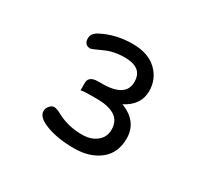

<svg xmlns="http://www.w3.org/2000/svg" viewBox="-149 -954 1298 1208"><g transform="rotate(30 500.0 -350.0)"><path d="M630.9 -365.7Q762.2 -315.4 762.2 -191.4Q762.2 -86.4 690.2 -29.8Q618.2 26.9 504.9 26.9Q388.7 26.9 306.6 -3.4Q222.2 -34.2 222.2 -80.1Q222.2 -105 240.2 -122.1Q253.4 -136.2 268.6 -136.2Q287.6 -136.2 325.7 -115.2Q405.8 -72.8 505.9 -72.8Q576.7 -72.8 619.1 -112.8Q651.9 -143.6 651.9 -192.4Q651.9 -242.7 622.6 -272Q581.1 -313.5 481.4 -314.9H427.7Q380.4 -314.9 365.7 -311L358.9 -309.6V-364.3Q358.9 -384.8 371.1 -397Q387.7 -413.6 426.8 -413.6H461.9Q560.5 -415 600.1 -454.6Q626.5 -481 626.5 -525.4Q626.5 -571.3 601.1 -596.7Q569.3 -628.4 497.1 -628.4Q417 -628.4 354.5 -598.6Q289.1 -567.9 279.3 -567.9Q258.8 -567.9 247.6 -579.1Q234.9 -591.8 234.9 -617.2Q234.9 -652.8 276.9 -674.8Q375.5 -727.1 498 -727.1Q614.7 -727.1 676.8 -664.6Q735.8 -606 735.8 -521.5Q735.8 -418.9 630.9 -365.7Z"/></g></svg>

Font: YuPearl-Medium
Style: Medium
Weight: 500
Designer: Max Yao
Foundry: Max-Everyday
Version: Version 1.011; ttfautohint (v1.8.3)